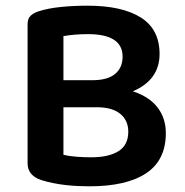

<svg xmlns="http://www.w3.org/2000/svg" viewBox="-20 -641 649 675"><path d="M541 -451Q541 -406 517.5 -373Q494 -340 447 -320Q505 -301 534 -263Q563 -225 563 -173Q563 -78 494 -32Q425 14 294 14Q275 14 253.5 13Q232 12 210 9.5Q188 7 166 2.5Q144 -2 125 -8Q77 -24 77 -67V-556Q77 -575 87 -585Q97 -595 115 -601Q149 -612 194 -616.5Q239 -621 288 -621Q409 -621 475 -579.5Q541 -538 541 -451ZM431 -178Q431 -218 402.5 -241Q374 -264 320 -264H203V-97Q222 -92 248.5 -90Q275 -88 301 -88Q362 -88 396.5 -109.5Q431 -131 431 -178ZM203 -359H304Q358 -359 384.5 -381Q411 -403 411 -442Q411 -521 289 -521Q264 -521 241.5 -519Q219 -517 203 -514Z"/></svg>

Font: Baloo Paaji 2 SemiBold
Style: Regular
Weight: 600
Designer: Shuchita Grover, Noopur Datye and Ek Type
Foundry: Ek Type
Version: Version 1.640;hotconv 1.0.111;makeotfexe 2.5.65597; ttfautoh